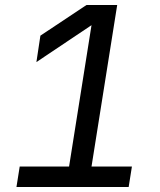

<svg xmlns="http://www.w3.org/2000/svg" viewBox="-20 -750 640 770"><path d="M46 0H496L509 -82H347L450 -730H327L142 -607L126 -501L347 -649L257 -82H59Z"/></svg>

Font: JetBrains Mono
Style: Italic
Weight: 400
Italic angle: -9°
Monospace: yes
Designer: Philipp Nurullin, Konstantin Bulenkov
Foundry: JetBrains
Version: Version 2.305